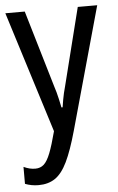

<svg xmlns="http://www.w3.org/2000/svg" viewBox="-52 -751 489 798"><g transform="rotate(-5 192.0 -352.0)"><path d="M384.3 -713.9 241.7 -202.1Q219.2 -121.6 196.8 -75.2Q174.3 -28.8 145.8 -9.5Q117.2 9.8 76.7 9.8Q61 9.8 47.1 7.1Q33.2 4.4 20.5 -0.5V-71.3Q33.2 -65.4 44.9 -62.5Q56.6 -59.6 69.3 -59.6Q90.3 -59.6 104.7 -72.5Q119.1 -85.4 131.8 -117.7Q144.5 -149.9 159.7 -208L1 -713.9H82L177.2 -392.1Q181.2 -380.9 184.6 -367.7Q188 -354.5 191.7 -338.9Q195.3 -323.2 199.2 -303.7H204.1Q206.5 -320.8 209.2 -335Q211.9 -349.1 214.8 -362.5Q217.8 -376 221.7 -389.2L303.2 -713.9Z"/></g></svg>

Font: Open Sans Condensed
Style: Regular
Weight: 400
Width: 3
Designer: Monotype Design Team
Foundry: Monotype Imaging Inc.
Version: Version 3.000